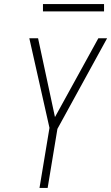

<svg xmlns="http://www.w3.org/2000/svg" viewBox="-20 -923 546 943"><path d="M174 0 223 -295 124 -735H167L250 -348L463 -735H506L262 -290L214 0ZM191 -867V-903H491V-867Z"/></svg>

Font: Iosevka Extralight Oblique
Style: Regular
Weight: 200
Italic angle: -9°
Monospace: yes
Designer: Belleve Invis
Foundry: Belleve Invis
Version: Version 32.5.0; ttfautohint (v1.8.4)